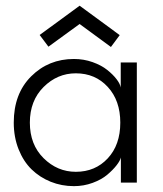

<svg xmlns="http://www.w3.org/2000/svg" viewBox="-20 -624 556 656"><path d="M145.5 -464.5 115.5 -504.5 252 -604.5 389 -504 359 -463.5 252 -542ZM393 0V-86Q390.5 -75 378.2 -59.2Q366 -43.5 346.5 -27Q327 -10.5 296.5 0.8Q266 12 232.5 12Q190.5 12 153.2 -3Q116 -18 88 -45.2Q60 -72.5 43.5 -114Q27 -155.5 27 -205Q27 -304 86.5 -363.2Q146 -422.5 232.5 -422.5Q266 -422.5 296.2 -411.8Q326.5 -401 346.2 -385.2Q366 -369.5 378.2 -353.5Q390.5 -337.5 392.5 -325V-410.5H447.5V0ZM239 -37Q305.5 -37 348.2 -83Q391 -129 391 -205Q391 -280.5 348.2 -327Q305.5 -373.5 239 -373.5Q176 -373.5 129 -326.8Q82 -280 82 -205Q82 -130 129 -83.5Q176 -37 239 -37Z"/></svg>

Font: League Spartan Light
Style: Regular
Weight: 277
Foundry: The League of Moveable Type
Version: Version 2.002